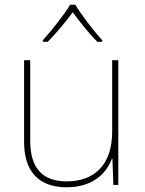

<svg xmlns="http://www.w3.org/2000/svg" viewBox="-20 -783 613 813"><path d="M299 -763H277C253 -722 198 -653 161 -612V-606H182C219 -643 260 -693 288 -731C316 -693 355 -643 392 -606H413V-612C376 -653 323 -722 299 -763ZM481 -528H455V-226C455 -82 377 -15 262 -15C163 -15 108 -68 108 -186V-528H82V-182C82 -57 144 10 262 10C374 10 431 -50 454 -111H456L460 0H481Z"/></svg>

Font: Noto Sans Arabic UI Th
Style: Regular
Weight: 100
Designer: Monotype Design Team, Nadine Chahine and Nizar Qandah
Foundry: Monotype Imaging Inc.
Version: Version 2.010